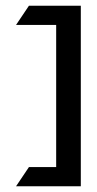

<svg xmlns="http://www.w3.org/2000/svg" viewBox="-20 -504 337 670"><path d="M81 79 36 146H262V-484H81L36 -417H176V79Z"/></svg>

Font: Hussar Tani
Style: Bold
Weight: 700
Foundry: Cannot Into Space Fonts
Version: Version 0.92